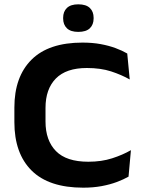

<svg xmlns="http://www.w3.org/2000/svg" viewBox="-20 -852 668 888"><path d="M365 16Q206 16 126.2 -63.2Q46.5 -142.5 46.5 -287V-354.5Q46.5 -497 125.8 -576Q205 -655 361.5 -655Q407.5 -655 445.5 -648Q483.5 -641 514.5 -629.5Q545.5 -618 568.5 -604.5L580 -484.5Q542 -506 493.8 -521.8Q445.5 -537.5 381.5 -537.5Q286 -537.5 238.2 -488.8Q190.5 -440 190.5 -353V-290Q190.5 -202.5 238.8 -153.2Q287 -104 388.5 -104Q449.5 -104 498.5 -119.8Q547.5 -135.5 585.5 -157.5L574.5 -35Q551.5 -22 520.2 -10.2Q489 1.5 450 8.8Q411 16 365 16ZM342 -704.5Q307 -704.5 289.5 -721.2Q272 -738 272 -767V-769.5Q272 -798.5 289.5 -815.2Q307 -832 342 -832Q378 -832 395.5 -815.2Q413 -798.5 413 -769.5V-767Q413 -738 395.5 -721.2Q378 -704.5 342 -704.5Z"/></svg>

Font: AnekLatin_SemiExpandedSemiBold
Style: Regular
Weight: 600
Width: 6
Designer: Yesha Goshar
Foundry: Ek Type
Version: Version 1.003